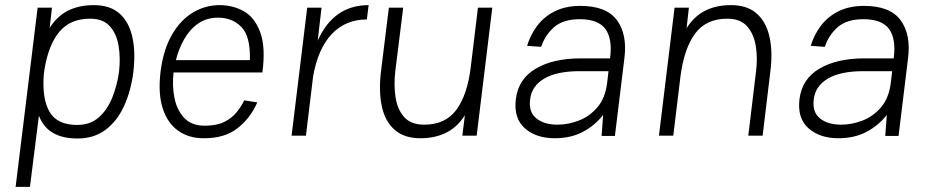

<svg xmlns="http://www.w3.org/2000/svg" viewBox="-20 -530 3636 750"><path d="M97 200H41L127 -500H183L174 -421Q203 -467 246 -488.5Q289 -510 347 -510Q410 -510 447 -477Q484 -444 497 -385.5Q510 -327 501 -250V-249Q491 -172 463.5 -113.5Q436 -55 391 -22Q346 11 283 11Q225 11 187.5 -10.5Q150 -32 132 -78ZM332 -457Q255 -457 212.5 -406.5Q170 -356 154 -261L151 -238Q144 -143 174 -92.5Q204 -42 281 -42Q333 -42 366.5 -72Q400 -102 419 -150Q438 -198 445 -250Q451 -302 443.5 -349.5Q436 -397 409.5 -427Q383 -457 332 -457Z M934 -138 985 -130Q958 -68 907 -28.5Q856 11 774 10Q718 10 676.5 -19Q635 -48 616 -105.5Q597 -163 607 -249Q618 -336 651.5 -394Q685 -452 733.5 -481Q782 -510 838 -510Q890 -510 932.5 -486Q975 -462 996.5 -404Q1018 -346 1005 -247H658Q652 -195 661.5 -147.5Q671 -100 699.5 -69.5Q728 -39 780 -39Q826 -39 855.5 -53.5Q885 -68 903.5 -90.5Q922 -113 934 -138ZM832 -461Q787 -461 754 -438Q721 -415 699.5 -377Q678 -339 667 -295H956Q959 -387 923.5 -424Q888 -461 832 -461Z M1119 0 1180 -500H1236L1221 -371Q1283 -510 1420 -510L1413 -454Q1330 -454 1276 -397Q1222 -340 1203 -231L1175 0Z M1524 -251Q1518 -199 1525 -151Q1532 -103 1558.5 -73Q1585 -43 1637 -43Q1720 -43 1763 -101.5Q1806 -160 1819 -269L1847 -500H1903L1842 0H1786L1796 -80Q1767 -34 1723.5 -12Q1680 10 1622 10Q1559 10 1521.5 -23Q1484 -56 1471.5 -114.5Q1459 -173 1468 -249L1499 -500H1555Z M2147 10Q2074 10 2030 -29Q1986 -68 1995 -143Q2005 -222 2073 -262Q2141 -302 2249 -302H2363Q2373 -378 2345 -416.5Q2317 -455 2245 -455Q2180 -455 2144.5 -424Q2109 -393 2094 -347L2039 -351Q2051 -392 2077.5 -428Q2104 -464 2146.5 -485.5Q2189 -507 2247 -507Q2349 -507 2390 -451Q2431 -395 2419 -302L2382 1H2330L2336 -81Q2304 -40 2257 -15Q2210 10 2147 10ZM2158 -43Q2199 -43 2241 -59Q2283 -75 2314 -111.5Q2345 -148 2352 -209L2357 -252H2245Q2155 -252 2106 -223Q2057 -194 2051 -143Q2044 -93 2074.5 -68Q2105 -43 2158 -43Z M2554 0 2615 -500H2671L2662 -420Q2691 -466 2734 -488Q2777 -510 2835 -510Q2899 -510 2936 -477Q2973 -444 2986 -385.5Q2999 -327 2989 -249L2959 0H2903L2933 -249Q2940 -301 2932.5 -349Q2925 -397 2898.5 -427Q2872 -457 2821 -457Q2738 -457 2695 -398.5Q2652 -340 2638 -231L2610 0Z M3255 10Q3182 10 3138 -29Q3094 -68 3103 -143Q3113 -222 3181 -262Q3249 -302 3357 -302H3471Q3481 -378 3453 -416.5Q3425 -455 3353 -455Q3288 -455 3252.5 -424Q3217 -393 3202 -347L3147 -351Q3159 -392 3185.5 -428Q3212 -464 3254.5 -485.5Q3297 -507 3355 -507Q3457 -507 3498 -451Q3539 -395 3527 -302L3490 1H3438L3444 -81Q3412 -40 3365 -15Q3318 10 3255 10ZM3266 -43Q3307 -43 3349 -59Q3391 -75 3422 -111.5Q3453 -148 3460 -209L3465 -252H3353Q3263 -252 3214 -223Q3165 -194 3159 -143Q3152 -93 3182.5 -68Q3213 -43 3266 -43Z"/></svg>

Font: Haskoy Light
Style: Italic
Weight: 300
Designer: Ertekin Erdin
Foundry: Ertekin Erdin
Version: Version 2.000; ttfautohint (v1.8.4.7-5d5b)